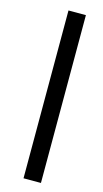

<svg xmlns="http://www.w3.org/2000/svg" viewBox="-116 -794 435 809"><g transform="rotate(15 101.5 -390.0)"><path d="M77 -756V-24H153V-756Z"/></g></svg>

Font: SpinnyJost Regular
Style: Regular
Weight: 400
Version: Version 3.710